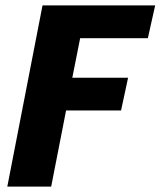

<svg xmlns="http://www.w3.org/2000/svg" viewBox="-20 -689 593 709"><path d="M137 -669H553L526 -548H276L247 -402H453L427 -281H224L169 0H7Z"/></svg>

Font: Amaranth
Style: Bold Italic
Weight: 700
Italic angle: -12°
Designer: Gesine Todt
Foundry: Gesine Todt
Version: Version 1.001